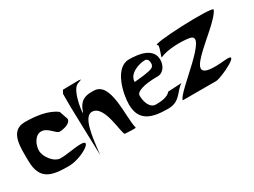

<svg xmlns="http://www.w3.org/2000/svg" viewBox="-54 -1370 2719 2059"><g transform="rotate(-30 1305.5 -340.5)"><path d="M597.7 -552C499 -628.5 341.7 -645 217.7 -645C22 -645 43.7 -417.9 43.7 -270C43.7 -21.5 190.6 0 391.7 0C553.7 0 771.3 -142.4 616.7 -141C529.2 -140.2 447.1 -117 358.7 -117C276.7 -117 196.7 -227.2 196.7 -303C196.7 -373.2 241.7 -471 319.7 -471C399.7 -471 450.2 -369 490.7 -369C542.1 -369 633.7 -390.8 633.7 -446Z M1025 -567C962.7 -567 861 -576 815 -432C788.5 -348.9 823.8 -675.8 914 -717C919.5 -719.5 968 -738 968 -738C968 -741.1 941 -744 941 -744L746 -741L725 -702V-543C725 -527.4 741.7 76 743 63C765 -156 794.4 -381 896 -381C1054.9 -381 1052.3 0 1087 0C1106.8 0 1221.9 10.7 1219 0C1179.7 -147.3 1236.2 -567 1025 -567Z M1454 -428C1454 -533.2 1595.5 -576 1664 -576C1698.1 -576 1707.1 -545.3 1708 -516C1710 -449 1631 -453 1570 -440ZM1698 -357C1771.6 -357 1812 -431.9 1812 -498C1812 -645.3 1640 -669 1521 -669C1346.7 -669 1280 -385.7 1280 -249C1280 -38.7 1429.6 0 1622 0C1775 0 1792 -109.2 1883 -168L1715 -159C1674.7 -110.7 1595.6 -105 1532 -105C1451 -105 1425.2 -213.9 1427 -276C1428.3 -321.5 1516.5 -357 1698 -357Z M1866 -647C1887.7 -638.5 1824 -505 1839 -512C1933.8 -556.2 2108 -557 2198 -542C2416.5 -505.6 1803 -85.1 1803 0H2214C2283.8 0 2627.4 -169.3 2406 -147C1752 -81 2499 -491 2576 -677C2593.8 -719.9 1766 -686 1866 -647Z"/></g></svg>

Font: Rocketfuel
Style: Regular
Weight: 400
Designer: Mew Too
Foundry: Cannot Into Space Fonts.
Version: Version 0.27